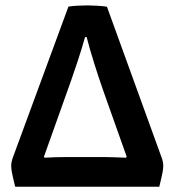

<svg xmlns="http://www.w3.org/2000/svg" viewBox="-20 -708 662 728"><path d="M37.5 0Q27.5 -41 25 -55.2Q22.5 -69.5 22.5 -78.5Q22.5 -86.5 23.8 -93.2Q25 -100 27 -106L239.5 -683Q254.5 -685.5 275.8 -686.5Q297 -687.5 313 -687.5Q328 -687.5 349.5 -686.2Q371 -685 385.5 -682.5L594.5 -106Q596.5 -99.5 597.8 -93Q599 -86.5 599 -78.5Q599 -69.5 596.5 -55.2Q594 -41 584 0ZM460.5 -113.5 370 -368.5Q353.5 -415.5 336.5 -470Q319.5 -524.5 308.5 -567.5H302.5Q291 -526 275.5 -479Q260 -432 249.5 -402.5L146.5 -113.5L149.5 -110Q166 -111 188.8 -111.8Q211.5 -112.5 228.5 -112.5H380.5Q397.5 -112.5 419.5 -111.5Q441.5 -110.5 457.5 -110Z"/></svg>

Font: Signika Negative SemiBold
Style: Regular
Weight: 600
Designer: Anna Giedryś
Foundry: Anna Giedryś
Version: Version 2.000; ttfautohint (v1.8.3) -l 8 -r 50 -G 200 -x 9 -